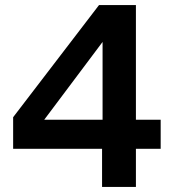

<svg xmlns="http://www.w3.org/2000/svg" viewBox="-20 -740 682 760"><path d="M32 -151H384V0H518V-151H616V-266H518V-720H372L32 -276ZM155 -266 386 -574V-266Z"/></svg>

Font: Aspekta 600
Style: Regular
Weight: 600
Designer: Ivo Dolenc
Version: Version 2.100